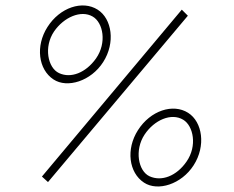

<svg xmlns="http://www.w3.org/2000/svg" viewBox="-20 -654 848 696"><path d="M154 6 661 -597 639 -619 132 -14ZM152 -556C108 -487 119 -402 174 -366C224 -333 310 -360 354 -429C399 -499 386 -586 334 -619C279 -654 197 -627 152 -556ZM176 -540C211 -591 273 -619 316 -594C354 -572 368 -499 328 -442C291 -390 237 -369 194 -389C153 -408 138 -484 176 -540ZM480 -182C436 -113 447 -28 502 8C552 41 638 14 682 -55C727 -125 714 -212 662 -245C607 -280 525 -253 480 -182ZM504 -166C539 -219 601 -246 644 -220C681 -198 696 -125 656 -68C620 -16 566 5 522 -15C481 -34 467 -110 504 -166Z"/></svg>

Font: Louise
Style: Regular
Weight: 400
Designer: Ange Degheest & Luna Delabre & Camille Depalle
Foundry: Velvetyne Type Foundry
Version: Version 1.000;FEAKit 1.0